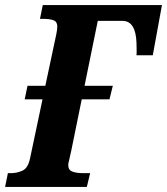

<svg xmlns="http://www.w3.org/2000/svg" viewBox="-40 -734 656 754"><path d="M-20 0 -9 -54H3Q27 -54 48.5 -64Q70 -74 78 -112L127 -344H57L68 -397H138L181 -599Q183 -608 184 -616.5Q185 -625 185 -630Q185 -649 170 -654.5Q155 -660 128 -660H117L128 -714H596L560 -517H496Q497 -529 496.5 -540.5Q496 -552 496 -566Q493 -652 441 -652H344L292 -397H403L390 -344H281L240 -143Q235 -118 231.5 -105Q228 -92 228 -86Q228 -66 244.5 -60Q261 -54 287 -54H314L301 0Z"/></svg>

Font: Noto Serif ExtraCondensed ExtraBold
Style: Italic
Weight: 800
Width: 2
Italic angle: -12°
Designer: Monotype Design Team
Foundry: Monotype Imaging Inc.
Version: Version 2.013